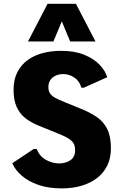

<svg xmlns="http://www.w3.org/2000/svg" viewBox="-20 -992 657 1021"><path d="M308.6 9.8Q236.8 9.8 183.3 -9Q129.9 -27.8 95 -58.3Q60.1 -88.9 45.4 -124L159.2 -199.7H175.3Q189.5 -161.1 224.1 -142.1Q258.8 -123 293.9 -123Q329.1 -123 354.2 -139.9Q379.4 -156.7 379.4 -192.9Q379.4 -211.9 373.3 -225.8Q367.2 -239.7 348.4 -252.7Q329.6 -265.6 292 -280.8L182.1 -325.2Q144 -340.8 114.5 -364Q85 -387.2 68.6 -423.3Q52.2 -459.5 52.2 -514.2Q52.2 -569.3 72.5 -608.6Q92.8 -647.9 127.7 -673.1Q162.6 -698.2 208.3 -710Q253.9 -721.7 304.2 -721.7Q376.5 -721.7 427.5 -700.9Q478.5 -680.2 509.3 -648.2Q540 -616.2 550.3 -581.5L425.3 -525.4H413.1Q401.9 -562.5 374.3 -580.3Q346.7 -598.1 315.9 -598.1Q295.4 -598.1 277.6 -590.6Q259.8 -583 248.5 -567.6Q237.3 -552.2 237.3 -528.8Q237.3 -509.3 245.6 -496.1Q253.9 -482.9 272.9 -472.2Q292 -461.4 323.2 -449.2L405.8 -415.5Q456.5 -395.5 493.4 -370.6Q530.3 -345.7 550 -306.4Q569.8 -267.1 569.8 -203.1Q569.8 -151.4 550.5 -111.8Q531.2 -72.3 496.1 -45.2Q460.9 -18.1 413.3 -4.2Q365.7 9.8 308.6 9.8ZM128.9 -771.5 232.9 -971.7H383.8L487.8 -771.5H353L308.6 -878.4L264.2 -771.5Z"/></svg>

Font: Comme ExtraBold
Style: Regular
Weight: 800
Version: Version 1.000;gftools[0.9.27]